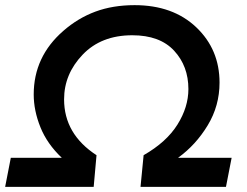

<svg xmlns="http://www.w3.org/2000/svg" viewBox="-65 -726 960 746"><path d="M813 0H481L493 -123Q582 -174 624.5 -242Q667 -310 667 -380Q667 -469 611.5 -529Q556 -589 449 -589Q328 -589 256 -513.5Q184 -438 184 -340Q184 -205 310 -123L299 0H-45L-23 -113H175Q118 -167 92 -231.8Q66 -296.5 66 -359Q66 -506 181 -606Q237.5 -655.5 305.5 -680.8Q373.5 -706 458 -706Q607 -706 697.5 -620Q788 -534 788 -405Q788 -315 742 -239Q696 -163 627 -113H835Z"/></svg>

Font: Argentum Sans Medium
Style: Italic
Weight: 500
Italic angle: -11°
Designer: Julieta Ulanovsky (font), Cristiano Sobral (main changes and remaster)
Foundry: Julieta Ulanovsky (font), Cristiano Sobral (main changes and remaster)
Version: Version 2.007;June 15, 2022;FontCreator 14.0.0.2814 64-bit; 